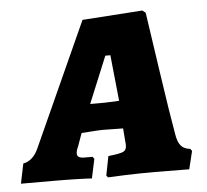

<svg xmlns="http://www.w3.org/2000/svg" viewBox="-64 -556 654 607"><g transform="rotate(-5 263.0 -253.0)"><path d="M522 -62 527 -55 513 2 404 1Q358 1 313 2.5Q268 4 255 5L250 -1L262 -62Q299 -66 309.5 -71Q320 -76 320 -90Q320 -100 319 -106L316 -145L252 -146Q240 -146 214 -144Q188 -142 184 -142L169 -100Q163 -88 163 -78Q163 -64 186 -64H212L217 -57L204 4Q192 3 157 2Q122 1 82 1H-21L-8 -62Q24 -68 41 -107L218 -498L409 -511L419 -503Q426 -456 446.5 -316Q467 -176 478 -115Q482 -88 492 -76Q502 -64 522 -62ZM264 -231Q275 -231 311 -233L296 -379H280L219 -231Z"/></g></svg>

Font: Alegreya SC ExtraBold
Style: Italic
Weight: 800
Italic angle: -7°
Designer: Juan Pablo del Peral
Foundry: Huerta Tipografica
Version: Version 2.007; ttfautohint (v1.6)